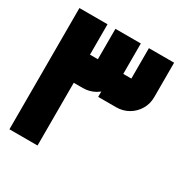

<svg xmlns="http://www.w3.org/2000/svg" viewBox="-149 -747 827 864"><g transform="rotate(30 264.0 -315.0)"><path d="M18 0V-630H164V0ZM103 -326V-472H223Q218 -468 214 -463.5Q210 -459 205 -455V-630H337V-451Q337 -416 320 -387.5Q303 -359 274.5 -342.5Q246 -326 211 -326ZM291 -326V-472H396Q392 -468 387.5 -463.5Q383 -459 379 -455V-630H510V-451Q510 -416 493 -387.5Q476 -359 447.5 -342.5Q419 -326 384 -326Z"/></g></svg>

Font: Mada
Style: Bold
Weight: 700
Designer: Khaled Hosny
Version: Version 1.5